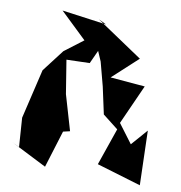

<svg xmlns="http://www.w3.org/2000/svg" viewBox="-79 -725 791 841"><g transform="rotate(10 317.0 -304.5)"><path d="M316 -505 335 -461 363 -355 389 -235 458 -181 401 -16 598 43 591 -199 528 -127 465 -211 544 -387 390 -400 502 -503 295 -642 330 -625 132 -652 249 -540 166 -477 91 -379 39 -159 48 -30 15 -46 175 35 226 -130 256 -137 210 -294 186 -443 289 -446Z"/></g></svg>

Font: Asimov Silicon
Style: Regular
Weight: 400
Designer: Google
Version: Version 2.000980; 2014